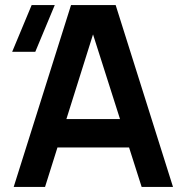

<svg xmlns="http://www.w3.org/2000/svg" viewBox="-20 -740 725 760"><path d="M34.2 0 261.2 -720H437.8L664.8 0H540.7L334.8 -646H361.5L158.3 0ZM160.8 -156.2V-268.7H538.8V-156.2ZM119.7 -535H28.2L105.3 -720H196.8Z"/></svg>

Font: Manrope ExtraLight
Style: Regular
Weight: 200
Designer: Mikhail Sharanda
Foundry: Mikhail Sharanda
Version: Version 4.505